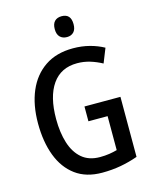

<svg xmlns="http://www.w3.org/2000/svg" viewBox="-134 -1006 876 1103"><g transform="rotate(-15 303.5 -454.5)"><path d="M334 -384H548V-27Q498 -9 445.5 0.5Q393 10 335 10Q240 10 177 -36.5Q114 -83 82.5 -166Q51 -249 51 -359Q51 -468 86 -550Q121 -632 189 -678Q257 -724 356 -724Q408 -724 454 -712Q500 -700 538 -679L504 -594Q469 -613 432.5 -624Q396 -635 357 -635Q260 -635 209 -562Q158 -489 158 -356Q158 -276 177.5 -213.5Q197 -151 238.5 -115.5Q280 -80 346 -80Q376 -80 401.5 -84Q427 -88 448 -94V-296H334ZM341 -919Q396 -919 396 -857Q396 -826 381 -810.5Q366 -795 341 -795Q315 -795 299.5 -810.5Q284 -826 284 -857Q284 -888 299 -903.5Q314 -919 341 -919Z"/></g></svg>

Font: Noto Sans Lao Condensed Medium
Style: Regular
Weight: 500
Width: 3
Designer: Monotype Design Team
Foundry: Monotype Imaging Inc.
Version: Version 2.003; ttfautohint (v1.8.4.7-5d5b)